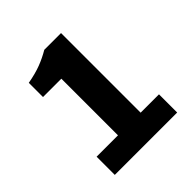

<svg xmlns="http://www.w3.org/2000/svg" viewBox="-170 -732 851 851"><g transform="rotate(-45 255.0 -306.5)"><path d="M67 0V-114H201V-469H86V-558Q136 -567 171 -580.5Q206 -594 238 -613H343V-114H458V0Z"/></g></svg>

Font: Narnoor ExtraBold
Style: Regular
Weight: 800
Designer: S. Sridhar Murthy
Foundry: SIL International
Version: Version 3.000